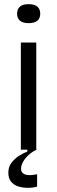

<svg xmlns="http://www.w3.org/2000/svg" viewBox="-20 -718 274 921"><path d="M80 0V-514H154V0ZM117 -607Q90 -607 76 -618.5Q62 -630 62 -652Q62 -675 76 -686.5Q90 -698 117 -698Q145 -698 159 -686.5Q173 -675 173 -652Q173 -630 159 -618.5Q145 -607 117 -607ZM158 177Q138 183 114 183Q90 183 68.5 176.5Q47 170 33.5 154Q20 138 20 110Q20 83 34.5 63.5Q49 44 70.5 30Q92 16 111 9V-5H155V0Q122 16 101.5 42Q81 68 81 91Q81 105 89 112Q97 119 108.5 121Q120 123 133.5 121.5Q147 120 158 118Z"/></svg>

Font: Bricolage Grotesque Light
Style: Regular
Weight: 300
Designer: Mathieu Triay
Foundry: Atelier Triay
Version: Version 1.000;gftools[0.9.30]